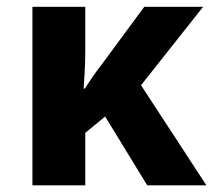

<svg xmlns="http://www.w3.org/2000/svg" viewBox="-20 -555 638 575"><path d="M412.1 -534.7H588.4L402.3 -299.8L598.1 0H420.9L294.9 -206.1L235.4 -157.2V0H77.1V-534.7H235.4V-411.1Q235.4 -371.6 233.6 -339.8Q231.9 -308.1 230.5 -289.6H233.9Q242.2 -302.2 255.1 -321.5Q268.1 -340.8 284.2 -361.3Z"/></svg>

Font: Lunasima
Style: Bold
Weight: 700
Designer: The DocRepair Project, Monotype Design Team
Foundry: Google
Version: Version 2.009